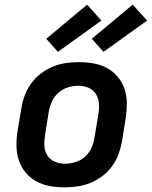

<svg xmlns="http://www.w3.org/2000/svg" viewBox="-20 -794 650 822"><path d="M257 8Q224 8 193 2.5Q162 -3 135.5 -17.5Q109 -32 89.5 -55.5Q70 -79 60.5 -108Q51 -137 50.5 -169Q50 -201 55 -233L72 -333Q76 -360 86.5 -387Q97 -414 114.5 -438Q132 -462 156 -480Q180 -498 207 -509Q234 -520 261.5 -524Q289 -528 317 -528Q349 -528 380.5 -522.5Q412 -517 438.5 -502.5Q465 -488 484.5 -464.5Q504 -441 513.5 -412Q523 -383 523 -351Q523 -319 518 -287L502 -187Q497 -160 487 -133Q477 -106 459.5 -82Q442 -58 418 -40Q394 -22 367 -11Q340 0 312 4Q284 8 257 8ZM258 -93Q280 -93 302.5 -100Q325 -107 343 -122.5Q361 -138 371 -159.5Q381 -181 384 -203L401 -303Q405 -327 403.5 -350Q402 -373 391 -391Q380 -409 359.5 -418Q339 -427 316 -427Q294 -427 271 -420Q248 -413 230.5 -397.5Q213 -382 203 -360.5Q193 -339 189 -317L173 -217Q169 -193 170 -170Q171 -147 182.5 -129Q194 -111 214.5 -102Q235 -93 258 -93ZM423 -572 373 -628 548 -774 610 -706ZM228 -572 178 -628 353 -774 414 -706Z"/></svg>

Font: Iosevka SS04 Extended
Style: Bold Italic
Weight: 700
Width: 7
Italic angle: -9°
Monospace: yes
Designer: Belleve Invis
Foundry: Belleve Invis
Version: Version 19.0.0; ttfautohint (v1.8.4)